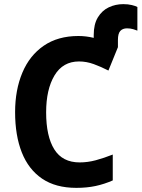

<svg xmlns="http://www.w3.org/2000/svg" viewBox="-20 -898 684 928"><path d="M576 -878Q599 -878 617.5 -873.5Q636 -869 644 -864V-750Q637 -753 623.5 -757Q610 -761 594 -761Q573 -761 561.5 -748.5Q550 -736 550 -705V-670L504 -557Q469 -575 433.5 -588Q398 -601 362 -601Q284 -601 243.5 -533.5Q203 -466 203 -355Q203 -239 242.5 -176Q282 -113 365 -113Q404 -113 443 -123.5Q482 -134 525 -151V-26Q484 -8 442 1Q400 10 349 10Q249 10 183.5 -34.5Q118 -79 85.5 -161Q53 -243 53 -356Q53 -463 88 -546.5Q123 -630 191.5 -677Q260 -724 359 -724Q396 -724 433 -715V-729Q433 -781 453 -814Q473 -847 505.5 -862.5Q538 -878 576 -878Z"/></svg>

Font: Noto Sans SemiCondensed
Style: Bold
Weight: 700
Width: 4
Designer: Monotype Design Team
Foundry: Monotype Imaging Inc.
Version: Version 2.013; ttfautohint (v1.8.4.7-5d5b)